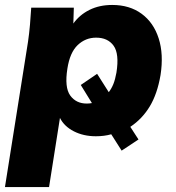

<svg xmlns="http://www.w3.org/2000/svg" viewBox="-30 -539 711 775"><path d="M-10 216 83 -370Q88 -404 91 -439Q94 -474 96 -508H268L266 -444Q291 -479 331 -499Q371 -519 423 -519Q493 -519 541.5 -483.5Q590 -448 610.5 -384Q631 -320 618 -236Q605 -160 574.5 -109.5Q544 -59 496 -27L529 24L461 69L419 3Q391 11 357 11Q307 11 268 -9Q229 -29 212 -63L168 216ZM358 -387Q315 -387 283.5 -357Q252 -327 242 -262Q230 -186 253.5 -153.5Q277 -121 320 -121Q331 -121 341 -123L296 -196L362 -241L409 -167Q420 -181 427.5 -199.5Q435 -218 440 -246Q452 -322 428.5 -354.5Q405 -387 358 -387Z"/></svg>

Font: Winston ExtraBold
Style: Italic
Weight: 800
Italic angle: -9°
Designer: Original fonts by Vernon Adams / Changes by Cristiano Sobral
Foundry: Original fonts by Vernon Adams / Changes by Cristiano Sobral
Version: Version 2.503;July 17, 2020;FontCreator 13.0.0.2655 64-bit